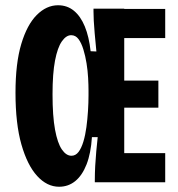

<svg xmlns="http://www.w3.org/2000/svg" viewBox="-20 -694 676 731"><path d="M205 17Q159 17 121.5 -24Q84 -65 61.5 -144Q39 -223 39 -341Q39 -453 61 -526.5Q83 -600 120 -637Q157 -674 201 -674Q236 -674 261.5 -653Q287 -632 303 -593Q319 -554 325 -499L347 -498Q343 -539 340.5 -567Q338 -595 337 -615Q336 -635 336 -650V-661H453V0H341V-8Q341 -35 342.5 -62.5Q344 -90 346.5 -117.5Q349 -145 352 -172H330Q326 -110 309.5 -68Q293 -26 266.5 -4.5Q240 17 205 17ZM369 0V-111H609V0ZM252 -101Q268 -101 279 -115.5Q290 -130 297.5 -155Q305 -180 309 -210Q313 -240 315 -271.5Q317 -303 317 -331V-350Q317 -370 315.5 -397.5Q314 -425 309.5 -453Q305 -481 297.5 -505.5Q290 -530 279 -545Q268 -560 251 -560Q232 -560 215.5 -536.5Q199 -513 189.5 -463.5Q180 -414 180 -335Q180 -252 189.5 -200.5Q199 -149 215.5 -125Q232 -101 252 -101ZM369 -284V-387H583V-284ZM369 -549V-660H609V-549Z"/></svg>

Font: Bricolage Grotesque 24pt Condensed
Style: Bold
Weight: 700
Width: 3
Designer: Mathieu Triay
Foundry: Atelier Triay
Version: Version 1.001;gftools[0.9.33.dev8+g029e19f]